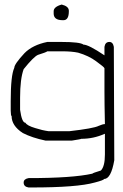

<svg xmlns="http://www.w3.org/2000/svg" viewBox="-20 -641 540 840"><path d="M247.6 -457.5Q331.1 -457.5 345.2 -445.8Q367.2 -445.8 437 -398.9V-436Q440.4 -457.5 458.5 -457.5Q474.1 -457.5 478 -436Q478 -281.7 480 60.1Q465.8 142.1 435.1 142.1Q435.1 147 394 157.7Q317.9 179.2 118.7 179.2H105Q83.5 175.8 83.5 157.7Q83.5 142.1 105 138.2Q297.9 138.2 384.3 118.7Q384.3 116.2 421.4 105Q439 86.9 439 34.7V-55.2H437Q389.2 -33.7 335.4 -33.7Q335.4 -32.2 294.4 -25.9H179.2Q120.6 -38.1 79.6 -59.1Q30.8 -90.8 30.8 -133.3Q27.3 -133.3 26.9 -156.7V-199.7Q26.9 -311 42.5 -344.2Q42.5 -360.4 87.4 -408.7Q122.6 -444.3 187 -457.5ZM67.9 -160.6Q75.7 -104 91.3 -104Q98.1 -91.3 134.3 -80.6Q164.6 -70.8 192.9 -66.9H282.7Q389.6 -79.1 411.6 -90.3Q429.2 -98.1 439 -98.1Q437 -188.5 437 -238.8V-342.3Q437 -346.7 399.9 -373.5Q368.2 -397 321.8 -410.6Q293 -416.5 253.4 -416.5H187Q182.1 -412.1 146 -400.9Q127 -392.6 83.5 -338.4Q67.9 -295.9 67.9 -213.4ZM250 -621.1Q281.2 -613.3 281.2 -593.8V-591.8Q281.2 -552.7 257.8 -552.7H253.9Q214.8 -552.7 214.8 -582V-591.8Q214.8 -611.3 250 -621.1Z"/></svg>

Font: CEF Fonts CJK Mono
Style: Regular
Weight: 400
Designer: PartyBoss (派对大魔王)
Version: Release 2.25